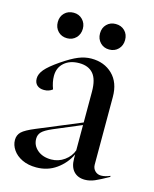

<svg xmlns="http://www.w3.org/2000/svg" viewBox="-109 -776 695 865"><g transform="rotate(15 238.5 -343.5)"><path d="M19 -80Q19 -103 34.5 -118Q50 -133 96 -152L298 -236V-379Q298 -437 275.5 -463Q253 -489 210 -489Q167 -489 140.5 -466Q114 -443 114 -404Q114 -376 126 -344Q110 -331 87 -331Q66 -331 54 -342Q42 -353 42 -373Q42 -394 60 -415.5Q78 -437 123 -468Q167 -498 197.5 -510.5Q228 -523 258 -523Q318 -523 356.5 -485.5Q395 -448 395 -381V-66Q395 -48 406.5 -36.5Q418 -25 435 -25Q454 -25 477 -35V-30Q438 -8 415 2Q392 12 369 12Q336 12 317 -8.5Q298 -29 298 -68V-87Q277 -43 236.5 -14Q196 15 143 15Q105 15 77 1.5Q49 -12 34 -34Q19 -56 19 -80ZM199 -37Q233 -37 260.5 -57Q288 -77 298 -106V-224L170 -170Q135 -155 122.5 -142Q110 -129 110 -110Q110 -79 134.5 -58Q159 -37 199 -37ZM265 -643Q265 -669 281.5 -685.5Q298 -702 323 -702Q349 -702 365.5 -685.5Q382 -669 382 -643Q382 -617 365.5 -600Q349 -583 323 -583Q298 -583 281.5 -600Q265 -617 265 -643ZM127 -702Q152 -702 168.5 -685Q185 -668 185 -643Q185 -617 168.5 -600Q152 -583 127 -583Q101 -583 84.5 -600Q68 -617 68 -643Q68 -669 84.5 -685.5Q101 -702 127 -702Z"/></g></svg>

Font: Nyght Serif
Style: Regular
Weight: 400
Designer: Maksym Kobuzan
Version: Version 0.410